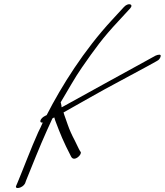

<svg xmlns="http://www.w3.org/2000/svg" viewBox="-20 -762 802 934"><path d="M524 -664C389 -518 280 -345 207 -202L199 -198C176 -187 167 -163 188 -166C182 -151 174 -135 166 -119C132 -44 90 68 65 127L59 141C49 161 90 154 102 130L107 116C133 52 174 -52 209 -129L235 -186C237 -187 241 -189 244 -191C249 -171 258 -154 267 -128C276 -105 287 -79 301 -50C315 -21 324 -5 326 0C329 6 338 17 357 4C369 -4 375 -16 373 -22C364 -34 362 -42 344 -78C329 -106 318 -131 310 -154C302 -179 294 -197 289 -215C329 -238 369 -260 422 -290C500 -335 620 -397 694 -438L741 -464C747 -467 753 -471 756 -476C763 -486 765 -496 755 -496C750 -496 742 -494 736 -491L689 -465C569 -400 410 -311 293 -247C288 -244 284 -242 280 -240C279 -243 279 -245 279 -248L276 -262C275 -263 276 -264 275 -264C310 -322 345 -386 378 -433C442 -525 480 -578 554 -657L613 -721C632 -742 604 -751 583 -728Z"/></svg>

Font: Stray Cat
Style: UltObl
Weight: 400
Version: Version 1.0